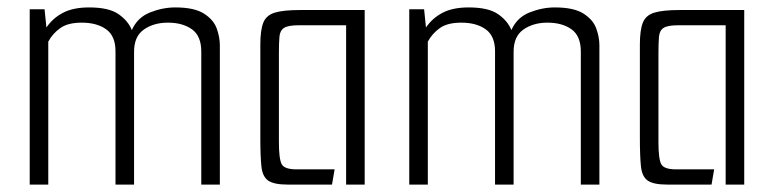

<svg xmlns="http://www.w3.org/2000/svg" viewBox="-20 -497 2084 517"><path d="M60 0V-472H100L105 -423Q122 -448 149.5 -462.5Q177 -477 220 -477Q273 -477 299 -459Q325 -441 335 -416Q350 -450 384 -463.5Q418 -477 452 -477Q503 -477 529 -460.5Q555 -444 563.5 -420.5Q572 -397 572 -375V0H522V-358Q522 -400 497 -418Q472 -436 432 -436Q394 -436 367.5 -417.5Q341 -399 341 -358V0H291V-359Q291 -400 266 -418Q241 -436 200 -436Q163 -436 142.5 -421.5Q122 -407 110 -385V0Z M754 0Q718 0 702.5 -10.5Q687 -21 684 -48Q681 -75 681 -127V-377Q681 -416 689 -436Q697 -456 720 -463Q743 -470 788 -470H962V0H912V-429H785Q756 -429 745 -422Q734 -415 732.5 -398.5Q731 -382 731 -353V-115Q731 -69 738.5 -55Q746 -41 778 -41H881L874 0Z M1082 0V-472H1122L1127 -423Q1144 -448 1171.5 -462.5Q1199 -477 1242 -477Q1295 -477 1321 -459Q1347 -441 1357 -416Q1372 -450 1406 -463.5Q1440 -477 1474 -477Q1525 -477 1551 -460.5Q1577 -444 1585.5 -420.5Q1594 -397 1594 -375V0H1544V-358Q1544 -400 1519 -418Q1494 -436 1454 -436Q1416 -436 1389.5 -417.5Q1363 -399 1363 -358V0H1313V-359Q1313 -400 1288 -418Q1263 -436 1222 -436Q1185 -436 1164.5 -421.5Q1144 -407 1132 -385V0Z M1776 0Q1740 0 1724.5 -10.5Q1709 -21 1706 -48Q1703 -75 1703 -127V-377Q1703 -416 1711 -436Q1719 -456 1742 -463Q1765 -470 1810 -470H1984V0H1934V-429H1807Q1778 -429 1767 -422Q1756 -415 1754.5 -398.5Q1753 -382 1753 -353V-115Q1753 -69 1760.5 -55Q1768 -41 1800 -41H1903L1896 0Z"/></svg>

Font: Smooch Sans
Style: Regular
Weight: 400
Designer: Robert E. Leuschke
Foundry: Robert E. Leuschke
Version: Version 1.010; ttfautohint (v1.8.3)